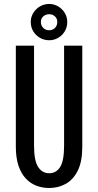

<svg xmlns="http://www.w3.org/2000/svg" viewBox="-20 -928 490 959"><path d="M225.6 11Q191.6 11 161.5 -0.6Q131.4 -12.1 108.5 -36.8Q85.5 -61.4 72.3 -100.5Q59.1 -139.7 59.1 -195.1V-700H150V-201.4Q150 -125.3 170.5 -94Q191 -62.7 225.6 -62.7Q260.9 -62.7 280.5 -93.9Q300.1 -125 300.1 -200.3V-700H391V-195.1Q391 -121.2 368.6 -75.9Q346.1 -30.6 308.6 -9.8Q271.1 11 225.6 11ZM225.8 -727Q200.5 -727 179.6 -739Q158.7 -751 146.2 -771.6Q133.6 -792.3 133.6 -818.1Q133.6 -842.9 146.2 -863.3Q158.8 -883.8 179.6 -896Q200.5 -908.3 225.8 -908.3Q249.8 -908.3 270.5 -896Q291.1 -883.8 303.5 -863.4Q315.9 -842.9 315.9 -818.2Q315.9 -792.2 303.5 -771.6Q291.2 -751 270.5 -739Q249.9 -727 225.8 -727ZM225.7 -776.9Q242.4 -776.9 254.3 -788.3Q266.1 -799.8 266.1 -818.7Q266.1 -835.4 254.3 -846.2Q242.4 -857 225.7 -857Q208.1 -857 196.2 -846.2Q184.3 -835.4 184.3 -818.7Q184.3 -799.8 196.2 -788.3Q208.1 -776.9 225.7 -776.9Z"/></svg>

Font: League Mono Thin Condensed
Style: Regular
Weight: 100
Width: 1
Designer: Tyler Finck
Foundry: The League of Moveable Type / Tyler Finck
Version: Version 2.300;RELEASE